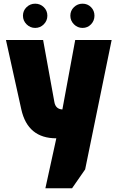

<svg xmlns="http://www.w3.org/2000/svg" viewBox="-20 -747 639 1037"><path d="M425.8 -596.2Q398.9 -596.2 379.4 -615.7Q359.9 -635.3 359.9 -662.1Q359.9 -689.5 379.4 -708.3Q398.9 -727.1 425.8 -727.1Q453.1 -727.1 471.7 -708.3Q490.2 -689.5 490.2 -662.1Q490.2 -635.3 471.7 -615.7Q453.1 -596.2 425.8 -596.2ZM169.9 -596.2Q143.1 -596.2 123.5 -615.7Q104 -635.3 104 -662.1Q104 -689.5 123.5 -708.3Q143.1 -727.1 169.9 -727.1Q197.3 -727.1 216.6 -708.3Q235.8 -689.5 235.8 -662.1Q235.8 -635.3 216.6 -615.7Q197.3 -596.2 169.9 -596.2ZM369.1 270H225.1L284.2 0Q129.9 0 95.2 -155.8L12.2 -530.8H212.9L273.9 -194.8Q280.8 -157.7 316.9 -155.8L386.2 -530.8H583L439.9 168Z"/></svg>

Font: Squarion Black
Style: Regular
Weight: 900
Designer: Natanael Gama
Version: Version 1.00;September 12, 2019;FontCreator 11.5.0.2425 64-b